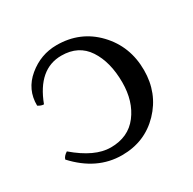

<svg xmlns="http://www.w3.org/2000/svg" viewBox="-107 -538 656 654"><g transform="rotate(-30 221.0 -210.5)"><path d="M52.7 -275.4Q42 -275.4 30.3 -283.2Q29.3 -346.7 78.6 -387.7Q127.9 -428.7 190.4 -428.7Q283.2 -428.7 344.7 -364.3Q406.2 -299.8 406.2 -206.1Q406.2 -116.2 346.7 -54.2Q287.1 7.8 197.3 7.8Q98.6 7.8 21.5 -76.2Q24.4 -87.9 40 -97.7Q114.3 -34.2 176.8 -34.2Q246.1 -34.2 283.7 -83.5Q321.3 -132.8 321.3 -207Q321.3 -287.1 287.6 -338.4Q253.9 -389.6 186.5 -389.6Q95.7 -389.6 52.7 -275.4Z"/></g></svg>

Font: Crimson Text
Style: Regular
Weight: 400
Version: Version 0.13